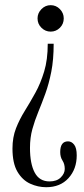

<svg xmlns="http://www.w3.org/2000/svg" viewBox="-20 -590 332 762"><path d="M181 -569.5Q202.5 -569.5 217.8 -553.8Q233 -538 233 -517Q233 -495 217.8 -479.8Q202.5 -464.5 181 -464.5Q160 -464.5 144.5 -479.8Q129 -495 129 -517Q129 -538 144.5 -553.8Q160 -569.5 181 -569.5ZM193 -416.5Q193 -353 183.5 -305Q174 -257 160 -218.5Q146 -180 132 -146Q118 -112 108.5 -77.8Q99 -43.5 99 -3Q99 60 117.8 95Q136.5 130 176.5 130Q205.5 130 221.2 114.2Q237 98.5 237 80.5Q237 61 228 47.2Q219 33.5 219 13.5Q219 -29 250 -29Q264 -29 274.2 -16Q284.5 -3 284.5 26.5Q284.5 81 251.8 117Q219 153 163.5 153Q130.5 153 99.8 139Q69 125 49.2 91.5Q29.5 58 29.5 -0.5Q29.5 -45 43.5 -80.8Q57.5 -116.5 78.5 -150.2Q99.5 -184 120.2 -221.5Q141 -259 155.2 -306Q169.5 -353 169.5 -416.5Z"/></svg>

Font: Imbue 50pt
Style: Regular
Weight: 400
Designer: Tyler Finck
Foundry: Etcetera Type Company
Version: Version 1.102; ttfautohint (v1.8.3)